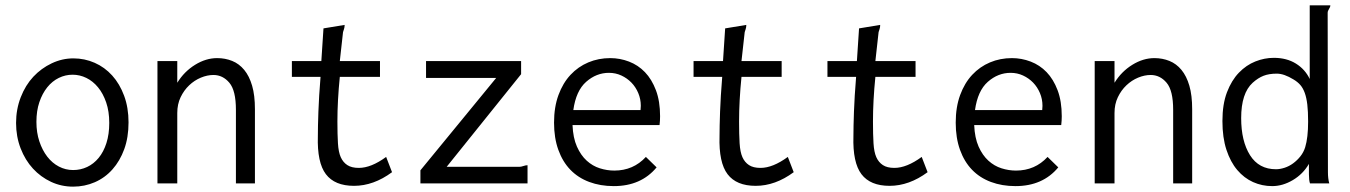

<svg xmlns="http://www.w3.org/2000/svg" viewBox="-20 -685 5040 717"><path d="M254 -467Q296 -467 333.5 -450.5Q371 -434 399 -403Q427 -372 443.5 -327.5Q460 -283 460 -228Q460 -172 444 -128Q428 -84 400 -52.5Q372 -21 334 -4.5Q296 12 253 12Q209 12 170.5 -6Q132 -24 103 -55.5Q74 -87 57 -131Q40 -175 40 -226Q40 -277 57.5 -322Q75 -367 104.5 -398.5Q134 -430 173 -448.5Q212 -467 254 -467ZM388 -226Q388 -269 376.5 -302.5Q365 -336 346 -359Q327 -382 302.5 -394Q278 -406 251 -406Q224 -406 199.5 -394Q175 -382 156.5 -359Q138 -336 127 -303.5Q116 -271 116 -230Q116 -190 127 -157Q138 -124 156.5 -100Q175 -76 200 -63Q225 -50 253 -50Q281 -50 305.5 -61.5Q330 -73 348.5 -95.5Q367 -118 377.5 -151Q388 -184 388 -226Z M568 0V-457H642V-376Q668 -418 708.5 -443Q749 -468 791 -468Q821 -468 847 -457.5Q873 -447 892 -424Q911 -401 921.5 -365Q932 -329 932 -277V0H861V-275Q861 -347 836.5 -376Q812 -405 777 -405Q754 -405 730 -395Q706 -385 686.5 -366.5Q667 -348 654.5 -322Q642 -296 642 -263V0Z M1188 -579 1267 -592Q1267 -583 1264.5 -576Q1262 -569 1261 -565L1249 -457H1399V-398H1249Q1240 -309 1240 -231Q1240 -183 1242 -150Q1244 -117 1252.5 -98Q1261 -79 1277 -68.5Q1293 -58 1320 -58Q1366 -58 1422 -99L1444 -42Q1375 9 1302 9Q1230 9 1197 -34.5Q1164 -78 1167 -176Q1167 -212 1169 -268Q1171 -324 1177 -398H1070V-457H1180Z M1571 -457H1926V-408L1648 -62H1919Q1926 -62 1934.5 -65Q1943 -68 1950 -68V0H1550V-49L1833 -394H1571Z M2259 -468Q2295 -468 2329 -455Q2363 -442 2388.5 -415.5Q2414 -389 2429.5 -348Q2445 -307 2445 -251Q2445 -243 2444.5 -234.5Q2444 -226 2443 -218H2118Q2120 -170 2134.5 -137.5Q2149 -105 2171 -85Q2193 -65 2220 -56.5Q2247 -48 2274 -48Q2345 -48 2392 -99L2432 -60Q2374 10 2272 10Q2222 10 2180.5 -5.5Q2139 -21 2110 -51Q2081 -81 2065 -125.5Q2049 -170 2049 -227Q2049 -285 2065.5 -330Q2082 -375 2110.5 -405.5Q2139 -436 2177 -452Q2215 -468 2259 -468ZM2121 -274H2372Q2372 -278 2372.5 -281.5Q2373 -285 2373 -290Q2373 -315 2363.5 -337.5Q2354 -360 2338 -376.5Q2322 -393 2300.5 -403Q2279 -413 2254 -413Q2207 -413 2169 -379.5Q2131 -346 2121 -274Z M2688 -579 2767 -592Q2767 -583 2764.5 -576Q2762 -569 2761 -565L2749 -457H2899V-398H2749Q2740 -309 2740 -231Q2740 -183 2742 -150Q2744 -117 2752.5 -98Q2761 -79 2777 -68.5Q2793 -58 2820 -58Q2866 -58 2922 -99L2944 -42Q2875 9 2802 9Q2730 9 2697 -34.5Q2664 -78 2667 -176Q2667 -212 2669 -268Q2671 -324 2677 -398H2570V-457H2680Z M3188 -579 3267 -592Q3267 -583 3264.5 -576Q3262 -569 3261 -565L3249 -457H3399V-398H3249Q3240 -309 3240 -231Q3240 -183 3242 -150Q3244 -117 3252.5 -98Q3261 -79 3277 -68.5Q3293 -58 3320 -58Q3366 -58 3422 -99L3444 -42Q3375 9 3302 9Q3230 9 3197 -34.5Q3164 -78 3167 -176Q3167 -212 3169 -268Q3171 -324 3177 -398H3070V-457H3180Z M3759 -468Q3795 -468 3829 -455Q3863 -442 3888.5 -415.5Q3914 -389 3929.5 -348Q3945 -307 3945 -251Q3945 -243 3944.5 -234.5Q3944 -226 3943 -218H3618Q3620 -170 3634.5 -137.5Q3649 -105 3671 -85Q3693 -65 3720 -56.5Q3747 -48 3774 -48Q3845 -48 3892 -99L3932 -60Q3874 10 3772 10Q3722 10 3680.5 -5.5Q3639 -21 3610 -51Q3581 -81 3565 -125.5Q3549 -170 3549 -227Q3549 -285 3565.5 -330Q3582 -375 3610.5 -405.5Q3639 -436 3677 -452Q3715 -468 3759 -468ZM3621 -274H3872Q3872 -278 3872.5 -281.5Q3873 -285 3873 -290Q3873 -315 3863.5 -337.5Q3854 -360 3838 -376.5Q3822 -393 3800.5 -403Q3779 -413 3754 -413Q3707 -413 3669 -379.5Q3631 -346 3621 -274Z M4068 0V-457H4142V-376Q4168 -418 4208.5 -443Q4249 -468 4291 -468Q4321 -468 4347 -457.5Q4373 -447 4392 -424Q4411 -401 4421.5 -365Q4432 -329 4432 -277V0H4361V-275Q4361 -347 4336.5 -376Q4312 -405 4277 -405Q4254 -405 4230 -395Q4206 -385 4186.5 -366.5Q4167 -348 4154.5 -322Q4142 -296 4142 -263V0Z M4871 -390V-665H4948Q4948 -659 4943 -651.5Q4938 -644 4938 -637L4939 -42Q4939 -18 4944 0H4872Q4868 -12 4868 -34V-73Q4846 -35 4808 -12.5Q4770 10 4731 10Q4693 10 4659.5 -5Q4626 -20 4600.5 -50Q4575 -80 4560 -125.5Q4545 -171 4545 -233Q4545 -296 4562 -340.5Q4579 -385 4606.5 -413.5Q4634 -442 4668 -455.5Q4702 -469 4737 -469Q4785 -469 4819.5 -447.5Q4854 -426 4871 -390ZM4658 -376Q4615 -337 4615 -244Q4615 -158 4648 -105.5Q4681 -53 4745 -53Q4760 -53 4777 -58.5Q4794 -64 4809 -75Q4824 -86 4836 -101Q4848 -116 4854 -135Q4865 -171 4865 -231Q4865 -269 4862 -294.5Q4859 -320 4852.5 -338Q4846 -356 4836 -367.5Q4826 -379 4811 -388Q4793 -399 4777.5 -404.5Q4762 -410 4748 -410Q4719 -410 4698.5 -402Q4678 -394 4658 -376Z"/></svg>

Font: Inconsolata
Style: Regular
Weight: 400
Designer: Raph Levien, Kirill Tkachev
Foundry: Cyreal
Version: Version 1.013